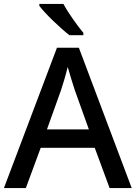

<svg xmlns="http://www.w3.org/2000/svg" viewBox="-20 -1012 694 981"><path d="M304 -992H181V-982C208 -945 288 -868 335 -832H406V-844C375 -881 328 -947 304 -992ZM540 -51H653L383 -768H271L0 -51H112L188 -257H464ZM362 -552 434 -351H220L292 -552C300 -575 316 -629 326 -670C334 -640 355 -573 362 -552Z"/></svg>

Font: Noto Sans Tamil UI Medium
Style: Regular
Weight: 500
Designer: Jelle Bosma - Monotype Design Team
Foundry: Monotype Imaging Inc.
Version: Version 2.004